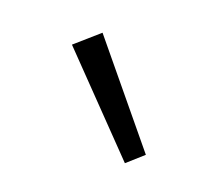

<svg xmlns="http://www.w3.org/2000/svg" viewBox="-51 -757 359 319"><g transform="rotate(20 129.0 -597.5)"><path d="M43 -657 84 -693 221 -527 193 -502Z"/></g></svg>

Font: Ysabeau Infant Semilight
Style: Regular
Weight: 300
Designer: Christian Thalmann (Catharsis Fonts)
Version: Version 0.003